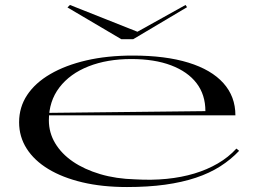

<svg xmlns="http://www.w3.org/2000/svg" viewBox="-20 -739 1042 774"><path d="M515 -515Q647 -515 739.5 -486.5Q832 -458 880.5 -404Q929 -350 929 -274H176V-284L808 -291Q808 -357 772.5 -403.5Q737 -450 670 -475.5Q603 -501 509 -501Q412 -501 337 -471.5Q262 -442 219.5 -386.5Q177 -331 177 -254Q177 -204 202.5 -161.5Q228 -119 274 -87.5Q320 -56 384 -37Q448 -18 525 -16Q592 -12 652 -18Q712 -24 763.5 -39.5Q815 -55 858 -80Q901 -105 933 -140L944 -131Q911 -96 868 -68.5Q825 -41 769.5 -22.5Q714 -4 645.5 5.5Q577 15 492 15Q392 15 312 -4Q232 -23 175 -57.5Q118 -92 87.5 -140Q57 -188 57 -246Q57 -307 89.5 -356Q122 -405 183 -440.5Q244 -476 328 -495.5Q412 -515 515 -515ZM728 -719 734 -710 517 -581H469L252 -709L262 -719L534 -611Z"/></svg>

Font: Kalnia Expanded Light
Style: Regular
Weight: 300
Width: 7
Designer: Frida Medrano
Foundry: Frida Medrano
Version: Version 1.105